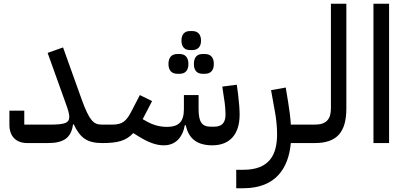

<svg xmlns="http://www.w3.org/2000/svg" viewBox="-20 -760 2159 1020"><path d="M125 0H234C318 0 358 -27 368 -99H372C407 -25 445 0 524 0L546 -22V-98H520C475 -98 454 -124 416 -226L315 -508L233 -479L327 -217C342 -176 348 -156 348 -140C348 -107 326 -98 244 -98H109V-172H30V-97C30 -33 68 0 125 0Z M1056 -368H1069C1097 -368 1116 -384 1116 -420C1116 -457 1097 -473 1069 -473H1056C1028 -473 1010 -457 1010 -420C1010 -384 1028 -368 1056 -368ZM922 -368H935C962 -368 981 -384 981 -420C981 -457 962 -473 935 -473H922C894 -473 875 -457 875 -420C875 -384 894 -368 922 -368ZM989 -494H1002C1029 -494 1048 -510 1048 -544C1048 -579 1029 -595 1002 -595H989C962 -595 944 -579 944 -544C944 -510 962 -494 989 -494ZM524 0C603 0 649 -11 688 -53L717 -35C769 -3 810 12 850 12C910 12 949 -26 962 -95H967C981 -25 1026 12 1108 12C1202 12 1253 -48 1253 -151C1253 -178 1250 -217 1245 -258L1238 -310L1161 -300L1169 -245C1176 -206 1178 -171 1178 -151C1178 -107 1158 -87 1117 -87H1099C1053 -87 1035 -112 1035 -180V-255H957V-180C957 -112 928 -86 867 -86C828 -86 789 -96 747 -122L738 -127L788 -223L723 -255L680 -172C651 -114 629 -98 575 -98H546L524 -76Z M1235 240H1273C1444 240 1513 134 1525 0H1598L1620 -22V-98H1525C1523 -135 1518 -173 1511 -216L1498 -295L1420 -281L1441 -164C1448 -126 1452 -84 1452 -47C1452 59 1414 142 1273 142H1235Z M1598 0H1652C1770 0 1820 -58 1820 -184V-740H1738V-184C1738 -125 1712 -98 1652 -98H1620L1598 -76Z M1964 0H2047V-740H1964Z"/></svg>

Font: IBM Plex Arabic Text
Style: Regular
Weight: 450
Designer: Mike Abbink, Paul van der Laan, Pieter van Rosmalen, Wael Morcos, Khajak Apelian
Foundry: Bold Monday
Version: Version 1.0